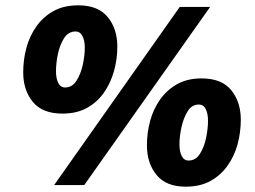

<svg xmlns="http://www.w3.org/2000/svg" viewBox="-20 -694 957 720"><path d="M183 0 654 -668H768L296 0ZM214 -268Q139 -268 103 -312Q67 -356 67 -423Q67 -470 79 -514.5Q91 -559 116.5 -595Q142 -631 180.5 -652.5Q219 -674 274 -674Q348 -674 384 -630Q420 -586 420 -519Q420 -472 407.5 -427.5Q395 -383 370 -347Q345 -311 306.5 -289.5Q268 -268 214 -268ZM224 -366Q251 -366 267 -391.5Q283 -417 290.5 -451.5Q298 -486 298 -516Q298 -542 289 -559Q280 -576 264 -576Q236 -576 220 -550.5Q204 -525 197 -491Q190 -457 190 -426Q190 -400 198.5 -383Q207 -366 224 -366ZM676 6Q603 6 567 -38Q531 -82 531 -149Q531 -196 543 -240.5Q555 -285 580.5 -321Q606 -357 644.5 -378.5Q683 -400 736 -400Q811 -400 847 -356Q883 -312 883 -245Q883 -198 871 -153.5Q859 -109 833.5 -73Q808 -37 769.5 -15.5Q731 6 676 6ZM687 -92Q714 -92 730 -117.5Q746 -143 753 -177.5Q760 -212 760 -242Q760 -268 751.5 -285Q743 -302 726 -302Q699 -302 683.5 -276.5Q668 -251 660.5 -217Q653 -183 653 -152Q653 -126 661.5 -109Q670 -92 687 -92Z"/></svg>

Font: Gantari ExtraBold
Style: Italic
Weight: 800
Italic angle: -10°
Designer: Anugrah Pasau
Foundry: Lafontype
Version: Version 1.000